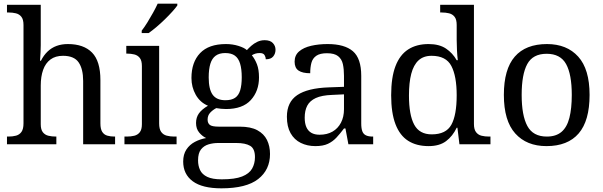

<svg xmlns="http://www.w3.org/2000/svg" viewBox="-20 -786 3287 1046"><path d="M18 0V-42H26Q49 -42 67.5 -47Q86 -52 97 -67.5Q108 -83 108 -114V-650Q108 -680 96.5 -694.5Q85 -709 66.5 -713.5Q48 -718 26 -718H18V-760H202V-540Q202 -522 201 -502.5Q200 -483 199 -469Q198 -455 198 -455H203Q218 -485 239.5 -505.5Q261 -526 288.5 -536Q316 -546 350 -546Q436 -546 481.5 -499.5Q527 -453 527 -350V-114Q527 -83 537 -67.5Q547 -52 564.5 -47Q582 -42 604 -42H607V0H433V-345Q433 -410 408.5 -446Q384 -482 323 -482Q282 -482 255 -462Q228 -442 215 -405.5Q202 -369 202 -320V-109Q202 -80 213.5 -65.5Q225 -51 243.5 -46.5Q262 -42 284 -42H287V0Z M658 0V-42H671Q693 -42 711.5 -46.5Q730 -51 741.5 -65.5Q753 -80 753 -109V-426Q753 -456 741.5 -470.5Q730 -485 711.5 -489.5Q693 -494 671 -494H668V-536H847V-114Q847 -83 858 -67.5Q869 -52 888 -47Q907 -42 929 -42H942V0ZM752 -619Q767 -638 783 -664Q799 -690 814 -717Q829 -744 839 -766H946V-756Q937 -743 919 -723Q901 -703 878.5 -681Q856 -659 833 -639.5Q810 -620 790 -606H752Z M1186 240Q1082 240 1030 201.5Q978 163 978 94Q978 55 995.5 28.5Q1013 2 1041.5 -13Q1070 -28 1103 -34Q1083 -43 1065.5 -63.5Q1048 -84 1048 -116Q1048 -146 1063.5 -168Q1079 -190 1113 -210Q1070 -228 1046.5 -269.5Q1023 -311 1023 -361Q1023 -447 1070 -496.5Q1117 -546 1211 -546Q1247 -546 1279 -536Q1311 -526 1325 -513Q1335 -524 1349 -536.5Q1363 -549 1381.5 -558Q1400 -567 1422 -567Q1452 -567 1466.5 -551.5Q1481 -536 1481 -515Q1481 -494 1468.5 -478.5Q1456 -463 1428 -463Q1428 -474 1421.5 -485.5Q1415 -497 1395 -497Q1382 -497 1372 -494Q1362 -491 1352 -485Q1369 -464 1380 -435.5Q1391 -407 1391 -364Q1391 -290 1346.5 -241Q1302 -192 1211 -192Q1199 -192 1183.5 -193.5Q1168 -195 1158 -197Q1139 -187 1125 -172Q1111 -157 1111 -134Q1111 -116 1122.5 -106Q1134 -96 1173 -96H1286Q1346 -96 1382 -76.5Q1418 -57 1434.5 -23.5Q1451 10 1451 53Q1451 139 1386.5 189.5Q1322 240 1186 240ZM1188 191Q1260 191 1299 175.5Q1338 160 1353.5 132.5Q1369 105 1369 70Q1369 24 1343 8.5Q1317 -7 1267 -7H1169Q1141 -7 1116 0.5Q1091 8 1075 28Q1059 48 1059 88Q1059 117 1070 140.5Q1081 164 1109 177.5Q1137 191 1188 191ZM1208 -240Q1241 -240 1260.5 -253Q1280 -266 1288.5 -294Q1297 -322 1297 -365Q1297 -410 1288 -439.5Q1279 -469 1259.5 -483Q1240 -497 1207 -497Q1175 -497 1155 -482.5Q1135 -468 1126 -438.5Q1117 -409 1117 -364Q1117 -300 1138.5 -270Q1160 -240 1208 -240Z M1698 10Q1654 10 1618.5 -7.5Q1583 -25 1563 -60.5Q1543 -96 1543 -150Q1543 -230 1599.5 -268Q1656 -306 1771 -310L1854 -313V-373Q1854 -409 1848 -436.5Q1842 -464 1822 -480Q1802 -496 1761 -496Q1723 -496 1703 -482Q1683 -468 1676.5 -443.5Q1670 -419 1670 -387Q1628 -387 1606.5 -401.5Q1585 -416 1585 -450Q1585 -485 1609.5 -506Q1634 -527 1675 -536.5Q1716 -546 1765 -546Q1857 -546 1902.5 -507Q1948 -468 1948 -373V-114Q1948 -86 1954 -70.5Q1960 -55 1974 -48.5Q1988 -42 2010 -42H2013V0H1878L1862 -86H1854Q1833 -58 1813 -36.5Q1793 -15 1766.5 -2.5Q1740 10 1698 10ZM1721 -52Q1762 -52 1791.5 -69Q1821 -86 1837.5 -117.5Q1854 -149 1854 -191V-272L1790 -269Q1733 -267 1700.5 -252Q1668 -237 1654 -210.5Q1640 -184 1640 -145Q1640 -114 1649 -93.5Q1658 -73 1676 -62.5Q1694 -52 1721 -52Z M2315 10Q2249 10 2203.5 -19Q2158 -48 2134.5 -109.5Q2111 -171 2111 -267Q2111 -364 2134.5 -425.5Q2158 -487 2203.5 -516.5Q2249 -546 2315 -546Q2373 -546 2409.5 -521.5Q2446 -497 2468 -458H2474Q2471 -483 2469.5 -513.5Q2468 -544 2468 -568V-650Q2468 -680 2456.5 -694.5Q2445 -709 2426.5 -713.5Q2408 -718 2386 -718H2378V-760H2562V-110Q2562 -81 2573.5 -66Q2585 -51 2603.5 -46.5Q2622 -42 2644 -42H2652V0H2483L2472 -90H2468Q2446 -44 2410 -17Q2374 10 2315 10ZM2332 -54Q2410 -54 2439 -106.5Q2468 -159 2468 -267Q2468 -371 2439 -426.5Q2410 -482 2331 -482Q2287 -482 2260 -457Q2233 -432 2220.5 -384Q2208 -336 2208 -266Q2208 -160 2236.5 -107Q2265 -54 2332 -54Z M2957 10Q2849 10 2787 -59Q2725 -128 2725 -269Q2725 -409 2784.5 -477.5Q2844 -546 2960 -546Q3068 -546 3130 -477.5Q3192 -409 3192 -269Q3192 -128 3132.5 -59Q3073 10 2957 10ZM2959 -42Q3009 -42 3039 -67.5Q3069 -93 3082 -144Q3095 -195 3095 -269Q3095 -381 3064 -437Q3033 -493 2958 -493Q2883 -493 2852.5 -437Q2822 -381 2822 -269Q2822 -157 2853 -99.5Q2884 -42 2959 -42Z"/></svg>

Font: Noto Serif Hebrew
Style: Regular
Weight: 400
Designer: Monotype Design Team
Foundry: Monotype Imaging Inc.
Version: Version 2.003